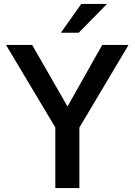

<svg xmlns="http://www.w3.org/2000/svg" viewBox="-20 -950 680 970"><path d="M629.5 -723 381 -305.5V0H259.5V-306L10.5 -723H142.5L321 -412L496.5 -723ZM390.5 -930H520.5L377.5 -784.5H287.5Z"/></svg>

Font: Public Sans SemiBold
Style: Regular
Weight: 600
Designer: The Public Sans Project Authors: Dan O. Williams and USWDS (Libre Franklin designed by Pablo Impallari and Rodrigo Fuenz
Version: Version 1.007